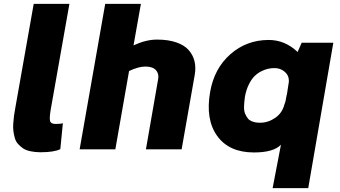

<svg xmlns="http://www.w3.org/2000/svg" viewBox="-20 -770 1753 990"><path d="M241.2 -203.1Q233.9 -158.2 238.5 -144.5Q243.2 -130.9 267.1 -130.9Q294.4 -130.9 304.2 -134.8L291 -1Q259.3 15.1 187 15.1Q158.2 14.6 135.3 9.5Q112.3 4.4 97.4 -6.1Q82.5 -16.6 71.8 -29.1Q61 -41.5 56.2 -59.3Q51.3 -77.1 49.1 -93.8Q46.9 -110.4 48.3 -132.8Q49.8 -155.3 52.2 -173.1Q54.7 -190.9 59.1 -214.8L153.8 -750H337.9Z M789.6 -565.9Q847.7 -565.9 889.6 -551.3Q931.6 -536.6 953.6 -511Q975.6 -485.4 983.2 -453.1Q990.7 -420.9 983.9 -382.8L916.5 0H732.4L795.4 -361.8Q800.8 -389.6 784.2 -408.2Q767.6 -426.8 729.5 -426.8Q693.8 -426.8 645.5 -403.8L574.7 0H390.6L522.5 -750H706.5L668.5 -536.1Q732.9 -565.9 789.6 -565.9Z M1535.6 -549.8H1698.7L1569.3 200.2H1385.7L1428.7 -23.9Q1390.6 16.1 1289.6 16.1Q1161.1 16.1 1099.9 -69.1Q1038.6 -154.3 1063.5 -295.9Q1084.5 -417 1168 -490.5Q1251.5 -564 1365.7 -564Q1449.2 -564 1514.6 -502ZM1469.7 -350.1Q1470.2 -380.9 1448.2 -399.9Q1426.3 -418.9 1395.5 -418.9Q1378.9 -418.9 1362.8 -415.5Q1346.7 -412.1 1327.1 -402.3Q1307.6 -392.6 1291.7 -376.7Q1275.9 -360.8 1262.5 -333.3Q1249 -305.7 1242.7 -270Q1238.8 -240.2 1238.3 -218.8Q1237.8 -197.3 1244.4 -182.6Q1251 -168 1258.3 -158.9Q1265.6 -149.9 1277.6 -145Q1289.6 -140.1 1299.3 -138.7Q1309.1 -137.2 1321.3 -137.2Q1362.8 -137.2 1399.2 -162.4Q1435.5 -187.5 1446.3 -231Q1453.6 -247.6 1457.5 -276.9L1459.5 -284.2Q1460.4 -292.5 1464.4 -315.7Q1468.3 -338.9 1469.7 -350.1Z"/></svg>

Font: Stilu Bold
Style: Italic
Weight: 700
Italic angle: -10°
Designer: Genilson Lima Santos
Foundry: Genilson Lima Santos
Version: Version 1.200;PS 001.200;hotconv 1.0.88;makeotf.lib2.5.64775